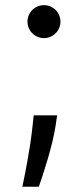

<svg xmlns="http://www.w3.org/2000/svg" viewBox="-20 -547 320 745"><path d="M196 -61.1Q191.4 -30.9 183.1 3.6Q174.7 38 165.1 70.5Q155.5 103 146.3 131.2Q137.1 159.4 130.7 177.6H66.8Q70.3 160.5 75.5 134.9Q80.6 109.4 86.3 78.1Q92 46.9 97.3 11.7Q102.6 -23.4 106.5 -59.7L110.8 -99.4H201.7ZM150.6 -399.1Q137.4 -399.1 125.7 -404.1Q114 -409.1 105.3 -417.8Q96.6 -426.5 91.6 -438.2Q86.6 -449.9 86.6 -463.1Q86.6 -476.2 91.6 -487.9Q96.6 -499.6 105.3 -508.3Q114 -517 125.7 -522Q137.4 -527 150.6 -527Q163.7 -527 175.4 -522Q187.1 -517 195.8 -508.3Q204.5 -499.6 209.5 -487.9Q214.5 -476.2 214.5 -463.1Q214.5 -449.9 209.5 -438.2Q204.5 -426.5 195.8 -417.8Q187.1 -409.1 175.4 -404.1Q163.7 -399.1 150.6 -399.1Z"/></svg>

Font: Interop
Style: Regular
Weight: 400
Designer: Rasmus Andersson, Google, Jang Haemin
Foundry: jhaemin
Version: Version 1.008